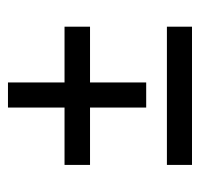

<svg xmlns="http://www.w3.org/2000/svg" viewBox="-30 -472 502 482"><g transform="rotate(-90 221.0 -231.0)"><path d="M48 -320H192V-462H255V-320H395V-256H255V-115H192V-256H48ZM48 -63H395V0H48Z"/></g></svg>

Font: Zilla Slab Medium
Style: Regular
Weight: 500
Designer: Typotheque.com
Foundry: Typotheque type foundry
Version: Version 1.1; 2017